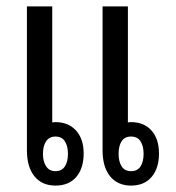

<svg xmlns="http://www.w3.org/2000/svg" viewBox="-20 -572 549 599"><path d="M153 7Q111 7 87.5 -22Q64 -51 64 -103V-552H143V-190Q148 -191 153 -191Q193 -191 217 -165Q241 -139 241 -93Q241 -47 218 -20Q195 7 153 7ZM389 7Q347 7 323.5 -22Q300 -51 300 -103V-552H379V-190Q383 -191 389 -191Q429 -191 452.5 -165Q476 -139 476 -93Q476 -47 453 -20Q430 7 389 7ZM153 -38Q173 -38 182.5 -53Q192 -68 192 -92Q192 -116 182.5 -131Q173 -146 153 -146Q134 -146 124 -131.5Q114 -117 114 -92Q114 -68 124 -53Q134 -38 153 -38ZM389 -38Q409 -38 418.5 -53Q428 -68 428 -92Q428 -116 418.5 -131Q409 -146 389 -146Q369 -146 359.5 -131.5Q350 -117 350 -92Q350 -68 359.5 -53Q369 -38 389 -38Z"/></svg>

Font: Noto Sans Thai Looped Condensed
Style: Regular
Weight: 400
Width: 3
Designer: Sasikarn Vongin, Ben Mitchell
Foundry: The Fontpad Ltd
Version: Version 1.001; ttfautohint (v1.8.4.7-5d5b)